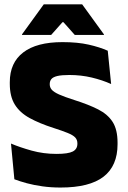

<svg xmlns="http://www.w3.org/2000/svg" viewBox="-20 -847 586 882"><path d="M258 14.5Q214 14.5 175 9Q136 3.5 103.5 -5.2Q71 -14 46 -23.5L30.5 -187.5Q70.5 -170.5 125 -155.2Q179.5 -140 239.5 -140Q293 -140 314.2 -151Q335.5 -162 335.5 -186.5V-188.5Q335.5 -205 325.2 -215.8Q315 -226.5 291 -236.2Q267 -246 226.5 -259Q161 -280 116 -304.8Q71 -329.5 48 -366.8Q25 -404 25 -462V-469.5Q25 -559 86.8 -606.2Q148.5 -653.5 267 -653.5Q336.5 -653.5 387.2 -642Q438 -630.5 475 -614L490.5 -461Q450.5 -479 401.5 -490.8Q352.5 -502.5 298.5 -502.5Q263 -502.5 243.2 -497.8Q223.5 -493 216 -483.8Q208.5 -474.5 208.5 -461V-459.5Q208.5 -445.5 217.8 -434.8Q227 -424 251.5 -413Q276 -402 321.5 -387.5Q386.5 -367 430.8 -344.5Q475 -322 497.5 -286.8Q520 -251.5 520 -191.5V-184.5Q520 -85 455.5 -35.2Q391 14.5 258 14.5ZM181 -827H357.5L457.5 -689V-686.5H323.5L271.5 -745H267L215 -686.5H81V-689Z"/></svg>

Font: Anek Latin ExtraBold
Style: Regular
Weight: 800
Designer: Yesha Goshar
Foundry: Ek Type
Version: Version 1.003